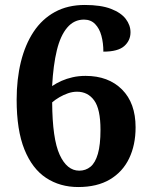

<svg xmlns="http://www.w3.org/2000/svg" viewBox="-20 -744 605 774"><path d="M295.3 10Q221.8 10 165.8 -26.9Q109.8 -63.8 78.4 -141.6Q47.1 -219.3 47.1 -342Q47.1 -424.6 64.2 -494.5Q81.4 -564.3 115.4 -615.8Q149.5 -667.3 201.3 -695.7Q253.1 -724 322 -724Q386.7 -724 427.3 -708.4Q467.8 -692.8 487 -667.7Q506.1 -642.5 506.1 -613.8Q506.1 -580.6 480.8 -558.2Q455.5 -535.8 396.7 -535.8Q396.7 -571.1 388.7 -600.2Q380.8 -629.3 363.3 -647.2Q345.9 -665 318.5 -665Q278.4 -665 251.1 -632.9Q223.7 -600.9 209.2 -541.4Q194.7 -481.9 190.1 -397.1Q208.3 -409.3 228.5 -418.2Q248.7 -427.1 272.9 -432.6Q297 -438.1 325 -438.1Q417 -438.1 471.8 -383.3Q526.6 -328.5 526.6 -230.7Q526.6 -159.6 500.5 -105.3Q474.4 -51 422.9 -20.5Q371.4 10 295.3 10ZM299.5 -56Q325.6 -56 344.9 -71.9Q364.2 -87.8 374.6 -124Q385.1 -160.2 385.1 -220.7Q385.1 -304.4 359.5 -339.4Q334 -374.3 290.5 -374.3Q272.6 -374.3 254.5 -368.1Q236.5 -361.9 219.8 -352.2Q203.1 -342.5 190.3 -331.4Q191.1 -184.3 220.5 -120.2Q249.9 -56 299.5 -56Z"/></svg>

Font: Noto Serif Lao
Style: Regular
Weight: 400
Designer: Monotype Design Team
Foundry: Monotype Imaging Inc.
Version: Version 2.003